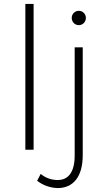

<svg xmlns="http://www.w3.org/2000/svg" viewBox="-20 -762 547 977"><path d="M109 -742V0H151V-742ZM381 -707C361 -707 345 -691 345 -671C345 -650 361 -634 381 -634C401 -634 417 -650 417 -671C417 -691 401 -707 381 -707ZM401 27V-521H360V30C360 113 328 155 272 154C242 154 211 143 187 123L169 158C199 181 235 194 273 195C351 195 401 140 401 27Z"/></svg>

Font: Montserrat ExtraLight
Style: Regular
Weight: 250
Designer: Julieta Ulanovsky
Foundry: Julieta Ulanovsky
Version: Version 4.000